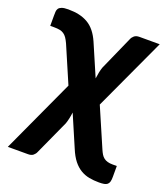

<svg xmlns="http://www.w3.org/2000/svg" viewBox="-131 -614 768 882"><g transform="rotate(20 253.0 -173.5)"><path d="M506.5 77V130.5Q506.5 145 504 153.8Q501.5 162.5 495.5 167.5Q489.5 172.5 479.8 174.2Q470 176 455 176Q429.5 176 407 171.8Q384.5 167.5 364.8 155.8Q345 144 328.2 123Q311.5 102 297.5 68L232 -84.5Q230 -68.5 226.8 -53.8Q223.5 -39 219.5 -27.5L143 140.5Q139 150.5 130 158Q121 165.5 105 165.5H6L171.5 -194L94.5 -373Q87.5 -388 80.8 -397.8Q74 -407.5 65.5 -413.2Q57 -419 45.8 -421.2Q34.5 -423.5 18.5 -423.5H-1V-473Q-1 -483.5 -0.5 -492.5Q0 -501.5 4.5 -508.2Q9 -515 19.8 -519Q30.5 -523 52 -523Q80.5 -523 104.2 -517.8Q128 -512.5 147.8 -501Q167.5 -489.5 183 -470.2Q198.5 -451 210.5 -423.5L277.5 -268Q279.5 -284 282.5 -298.5Q285.5 -313 289.5 -324.5L363.5 -491Q367.5 -501 376.5 -508.5Q385.5 -516 401.5 -516H500.5L336.5 -161.5L419 29.5Q424 41 429.5 50Q435 59 442.8 65Q450.5 71 461 74Q471.5 77 486 77Z"/></g></svg>

Font: Lato 2
Style: Regular
Weight: 800
Designer: Lukasz Dziedzic with Adam Twardoch and Botio Nikoltchev
Foundry: tyPoland Lukasz Dziedzic
Version: Version 2.015; 2015-08-06; http://www.latofonts.com/